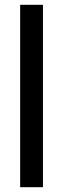

<svg xmlns="http://www.w3.org/2000/svg" viewBox="-20 -846 262 800"><path d="M159 -66H64V-826H159Z"/></svg>

Font: Noto Sans Malayalam UI ExtraCondensed Medium
Style: Regular
Weight: 500
Width: 2
Designer: Jelle Bosma - Monotype Design Team
Foundry: Monotype Imaging Inc.
Version: Version 2.104; ttfautohint (v1.8.4.7-5d5b)